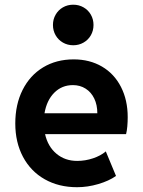

<svg xmlns="http://www.w3.org/2000/svg" viewBox="-20 -781 602 809"><path d="M511.2 -215.8H169.9Q181.6 -163.6 217.8 -133.3Q253.9 -103 305.2 -103Q339.4 -103 372.1 -114Q404.8 -125 425.8 -143.1L468.8 -39.6Q439 -18.6 394 -5.4Q349.1 7.8 304.7 7.8Q227.5 7.8 168.5 -25.6Q109.4 -59.1 76.9 -120.1Q44.4 -181.2 44.4 -260.7Q44.4 -340.8 75.2 -402.1Q106 -463.4 161.6 -497.1Q217.3 -530.8 290.5 -530.8Q357.9 -530.8 409.7 -500.5Q461.4 -470.2 489.7 -414.8Q518.1 -359.4 518.1 -287.1Q518.1 -268.1 516.4 -248.3Q514.6 -228.5 511.2 -215.8ZM390.1 -303.7Q390.1 -338.9 377.2 -365.7Q364.3 -392.6 340.8 -407.5Q317.4 -422.4 287.1 -422.4Q240.7 -422.4 208.7 -390.4Q176.8 -358.4 167.5 -303.7ZM203.1 -675.8Q203.1 -699.7 214.4 -719.2Q225.6 -738.8 245.1 -750Q264.6 -761.2 288.6 -761.2Q312.5 -761.2 332 -750Q351.6 -738.8 362.8 -719.2Q374 -699.7 374 -675.8Q374 -651.9 362.8 -632.3Q351.6 -612.8 332 -601.6Q312.5 -590.3 288.6 -590.3Q264.6 -590.3 245.1 -601.6Q225.6 -612.8 214.4 -632.3Q203.1 -651.9 203.1 -675.8Z"/></svg>

Font: Reddit Mono
Style: Bold
Weight: 700
Designer: Stephen Hutchings
Foundry: Reddit
Version: Version 1.009